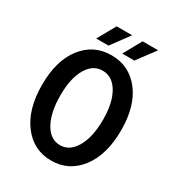

<svg xmlns="http://www.w3.org/2000/svg" viewBox="-197 -948 994 1081"><g transform="rotate(30 300.0 -407.5)"><path d="M176.8 -710 242.2 -827.1H342.8L256.8 -710ZM346.2 -710 411.1 -827.1H512.2L424.8 -710ZM299.8 12.2Q185.1 12.2 114 -81.3Q43 -174.8 43 -333Q43 -490.2 113.8 -581.1Q184.6 -671.9 299.8 -671.9Q415.5 -671.9 486.3 -580.8Q557.1 -489.7 557.1 -333Q557.1 -174.3 486.1 -81.1Q415 12.2 299.8 12.2ZM439 -333Q439 -443.4 401.1 -507.6Q363.3 -571.8 299.8 -571.8Q236.8 -571.8 199.5 -507.6Q162.1 -443.4 162.1 -333Q162.1 -221.2 199.5 -154.5Q236.8 -87.9 299.8 -87.9Q362.8 -87.9 400.9 -154.8Q439 -221.7 439 -333Z"/></g></svg>

Font: Office Code Pro Medium
Style: Regular
Weight: 500
Designer: Nathan Rutzky & Paul D. Hunt
Foundry: Adobe Systems Incorporated
Version: Version 1.004;PS 001.004;hotconv 1.0.70;makeotf.lib2.5.58329